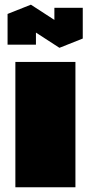

<svg xmlns="http://www.w3.org/2000/svg" viewBox="-20 -792 384 812"><path d="M45 0V-530H298H299V0ZM12 -603V-732L132 -713V-603ZM210 -630V-759H330V-630ZM231 -590 12 -732V-733L110 -772H111L330 -630V-629L232 -590Z"/></svg>

Font: Foldit Thin Black
Style: Regular
Weight: 900
Version: Version 1.003